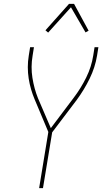

<svg xmlns="http://www.w3.org/2000/svg" viewBox="-20 -981 540 1001"><path d="M184 0 232 -293 161 -462Q150 -488 142 -515.5Q134 -543 129.5 -572Q125 -601 125 -631Q125 -661 130 -691L137 -735H157L150 -691Q140 -632 149 -575.5Q158 -519 178 -469L245 -313L364 -471Q402 -521 429.5 -577Q457 -633 466 -691L473 -735H493L486 -691Q476 -630 447.5 -571.5Q419 -513 380 -460L252 -291L204 0ZM231 -811 217 -823 340 -961H366L442 -821L426 -812L350 -943Z"/></svg>

Font: Iosevka Term Curly Thin
Style: Italic
Weight: 100
Italic angle: -9°
Designer: Belleve Invis
Foundry: Belleve Invis
Version: Version 32.3.0